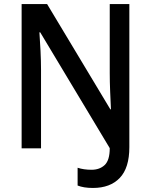

<svg xmlns="http://www.w3.org/2000/svg" viewBox="-20 -734 746 950"><path d="M440 196Q394 196 364 184V96Q379 101 396.5 103.5Q414 106 433 106Q473 106 498 82.5Q523 59 523 -1L179 -574H175Q178 -535 180.5 -482.5Q183 -430 183 -389V0H87V-714H213L526 -193H529Q527 -232 525 -281.5Q523 -331 523 -372V-714H620V-6Q620 97 572.5 146.5Q525 196 440 196Z"/></svg>

Font: Noto Sans Gujarati UI SemiCondensed Medium
Style: Regular
Weight: 500
Width: 4
Designer: Jelle Bosma - Monotype Design Team, Universal Thirst
Foundry: Monotype Imaging Inc.
Version: Version 2.106; ttfautohint (v1.8.4.7-5d5b)